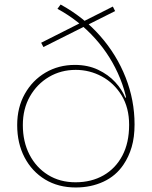

<svg xmlns="http://www.w3.org/2000/svg" viewBox="-20 -821 674 849"><path d="M311 -534Q368.5 -534 413.8 -512.5Q459 -491 489.5 -457.8Q520 -424.5 534 -389L542 -391L575 -271Q575 -214 562.2 -170.8Q549.5 -127.5 526 -93Q492.5 -43 437.2 -17.5Q382 8 315 8Q237.5 8 179.2 -27.5Q121 -63 88.5 -125.2Q56 -187.5 56 -268Q56 -346 89.8 -406Q123.5 -466 181.2 -500Q239 -534 311 -534ZM315 -512Q249.5 -512 196.5 -480.8Q143.5 -449.5 112.2 -394.5Q81 -339.5 81 -268Q81 -194 110.5 -137Q140 -80 192.5 -47.5Q245 -15 314 -15Q384 -15 437.5 -45.5Q491 -76 521 -132.8Q551 -189.5 551 -269Q551 -344.5 517.8 -399Q484.5 -453.5 430.5 -482.8Q376.5 -512 315 -512ZM248 -801Q349.5 -745.5 422.8 -662.2Q496 -579 535.5 -478.5Q575 -378 575 -271L551 -269Q551 -376 511.2 -474Q471.5 -572 400.2 -651.2Q329 -730.5 234 -782ZM172 -613 162 -632 479 -792 489 -772Z"/></svg>

Font: Hepta Slab ExtraLight ExtraLight
Style: Regular
Weight: 250
Version: Version 1.102